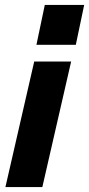

<svg xmlns="http://www.w3.org/2000/svg" viewBox="-20 -760 362 780"><path d="M2 0 119 -510H269L152 0ZM128 -578 162 -740H322L288 -578Z"/></svg>

Font: Instrument Sans
Style: Bold Italic
Weight: 700
Italic angle: -13°
Designer: Rodrigo Fuenzalida
Foundry: fragTYPE
Version: Version 1.000;gftools[0.9.28]